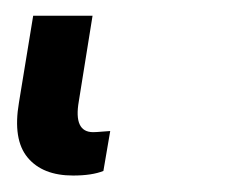

<svg xmlns="http://www.w3.org/2000/svg" viewBox="-20 23 307 239"><path d="M71 241.5Q33 241.5 14.4 219.1Q-4.3 196.7 3.6 150.6L21.3 42.6H95.2L78.1 149.1Q71.4 187.5 95.9 187.5Q99.8 187.5 107.6 186.8Q115.4 186.1 117.2 186.1L108.7 235.8Q94.5 241.5 71 241.5Z"/></svg>

Font: Karasuma Gothic
Style: Italic
Weight: 400
Italic angle: -9.39999°
Designer: Rasmus Andersson / Ryoko Nishizuka
Foundry: Genbu
Version: Version 1.00